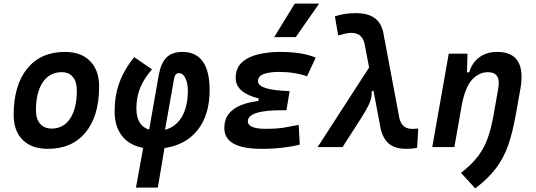

<svg xmlns="http://www.w3.org/2000/svg" viewBox="-20 -815 2970 1064"><path d="M245.1 9.8Q155.8 9.8 105.7 -39.8Q55.7 -89.4 55.7 -177.7Q55.7 -342.8 130.9 -435.1Q206.1 -527.3 339.8 -527.3Q429.2 -527.3 479.2 -476.6Q529.3 -425.8 529.3 -335Q529.3 -172.4 454.3 -81.3Q379.4 9.8 245.1 9.8ZM266.6 -102.5Q332 -102.5 368.9 -158.4Q405.8 -214.4 405.8 -314Q405.8 -361.8 383.8 -388.4Q361.8 -415 321.8 -415Q254.9 -415 217 -359.1Q179.2 -303.2 179.2 -203.6Q179.2 -156.2 202.1 -129.4Q225.1 -102.5 266.6 -102.5Z M854.5 224.6H733.4L773.4 4.9Q696.8 -9.8 656 -62Q615.2 -114.3 615.2 -197.3Q615.2 -283.7 641.1 -355.7Q667 -427.7 723.6 -498.5L822.3 -430.7Q777.3 -379.4 756.6 -327.6Q735.8 -275.9 735.8 -213.4Q735.8 -119.6 806.6 -96.2L859.9 -399.9Q872.1 -466.3 903.1 -496.8Q934.1 -527.3 990.2 -527.3Q1141.6 -527.3 1141.6 -315.4Q1141.6 -178.7 1075.9 -95.2Q1010.3 -11.7 891.6 5.4ZM894.5 -95.7Q954.6 -111.3 987.8 -167.7Q1021 -224.1 1021 -314Q1021 -350.6 1008.1 -380.1Q995.1 -409.7 971.2 -409.7Q950.2 -409.7 944.8 -379.4Z M1430.2 9.8Q1223.1 9.8 1223.1 -105Q1223.1 -153.3 1248 -184.3Q1272.9 -215.3 1315.4 -232.2Q1357.9 -249 1411.6 -255.4L1414.1 -269.5Q1286.1 -300.8 1286.1 -382.8Q1286.1 -437.5 1320.3 -469Q1354.5 -500.5 1410.6 -513.9Q1466.8 -527.3 1532.7 -527.3Q1655.3 -527.3 1729.5 -495.6L1681.6 -392.1Q1613.3 -416.5 1523.9 -416.5Q1474.1 -416.5 1441.9 -404.8Q1409.7 -393.1 1409.7 -364.7Q1409.7 -340.8 1452.4 -326.9Q1495.1 -313 1585 -310.1L1567.4 -204.1H1542Q1353.5 -204.1 1353.5 -142.6Q1353.5 -101.1 1453.6 -101.1Q1516.1 -101.1 1558.6 -108.6Q1601.1 -116.2 1635.3 -123L1641.1 -13.7Q1599.6 -2.9 1546.1 3.4Q1492.7 9.8 1430.2 9.8ZM1499.5 -609.4 1613.3 -794.9H1748.5L1619.1 -609.4Z M2232.9 9.8Q2172.4 9.8 2138.7 -15.9Q2105 -41.5 2090.3 -98.1L2049.8 -312L2039.6 -309.1Q2042 -271.5 2024.4 -236.1Q2006.8 -200.7 1986.8 -168.9L1878.4 0H1740.2L2025.4 -440.9L2000 -574.2Q1992.2 -605 1973.9 -618.9Q1955.6 -632.8 1927.7 -632.8Q1914.1 -632.8 1896.2 -629.2Q1878.4 -625.5 1854 -618.7L1835.9 -724.6Q1860.8 -732.4 1888.7 -737.3Q1916.5 -742.2 1952.1 -742.2Q2015.1 -742.2 2052.5 -717.5Q2089.8 -692.9 2103 -639.6L2193.4 -159.2Q2201.7 -127.9 2219.5 -114.3Q2237.3 -100.6 2267.1 -100.6Q2271 -100.6 2278.3 -101.3Q2285.6 -102.1 2297.9 -102.5L2291.5 3.9Q2275.9 7.3 2262 8.5Q2248 9.8 2232.9 9.8Z M2375.5 0 2466.8 -517.6H2570.8L2567.9 -414.1H2580.1Q2596.2 -468.3 2636.5 -497.8Q2676.8 -527.3 2735.8 -527.3Q2816.9 -527.3 2849.4 -476.1Q2881.8 -424.8 2864.3 -325.2L2837.4 -174.3Q2820.8 -81.5 2796.6 -11.5Q2772.5 58.6 2729.5 116.2Q2686.5 173.8 2613.8 229L2534.7 143.1Q2595.2 96.2 2629.9 49.6Q2664.6 2.9 2683.3 -50.8Q2702.1 -104.5 2714.4 -173.3L2741.2 -325.2Q2757.3 -415 2684.1 -415Q2636.7 -415 2598.4 -376.2Q2560.1 -337.4 2540 -237.8L2498 0Z"/></svg>

Font: Cascadia Mono NF SemiBold
Style: Italic
Weight: 600
Italic angle: -10°
Monospace: yes
Designer: Aaron Bell
Foundry: Saja Typeworks
Version: Version 2404.023; ttfautohint (v1.8.4)